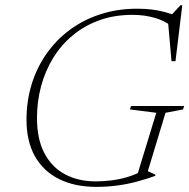

<svg xmlns="http://www.w3.org/2000/svg" viewBox="-20 -720 740 750"><path d="M354 -11.5Q382.5 -11.5 414 -15.2Q445.5 -19 476.2 -28Q507 -37 534 -51.5L513 -26L590.5 -279.5L487.5 -292.5L492 -306H699.5L695 -292.5L626.5 -279.5L557.5 -51.5L587.5 -37.5L586 -33Q552 -20.5 514.5 -10.5Q477 -0.5 437.5 4.8Q398 10 356.5 10Q273 10 211.5 -20.2Q150 -50.5 116.8 -109Q83.5 -167.5 83.5 -252.5Q83.5 -324.5 103.2 -389.5Q123 -454.5 160.8 -508.8Q198.5 -563 251.8 -602.8Q305 -642.5 371.8 -664.2Q438.5 -686 516 -686Q546.5 -686 573.2 -682.8Q600 -679.5 625.2 -672.5Q650.5 -665.5 675 -655.5L645.5 -657L685 -699.5H692L665.5 -481H650L635.5 -645L666 -605.5Q629.5 -637 587.2 -649.5Q545 -662 498 -662Q427 -662 368.5 -641Q310 -620 264.5 -582.2Q219 -544.5 187.8 -493.8Q156.5 -443 140.5 -383.2Q124.5 -323.5 124.5 -259Q124.5 -176.5 153.5 -121.5Q182.5 -66.5 234.2 -39Q286 -11.5 354 -11.5Z"/></svg>

Font: Newsreader 16pt 16pt ExtraLight
Style: Italic
Weight: 250
Italic angle: -17°
Version: Version 1.003